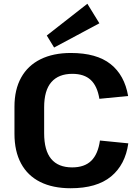

<svg xmlns="http://www.w3.org/2000/svg" viewBox="-20 -992 746 1022"><path d="M356 10Q261 10 194 -23.5Q127 -57 92 -122Q57 -187 57 -280V-424Q57 -515 92.5 -579Q128 -643 195.5 -676.5Q263 -710 357 -710Q494 -710 568.5 -651Q643 -592 662 -481L509 -466Q498 -534 463 -566.5Q428 -599 365 -599Q292 -599 253.5 -555Q215 -511 215 -421V-283Q215 -191 252.5 -146Q290 -101 364 -101Q430 -101 466 -136.5Q502 -172 512 -244L663 -229Q647 -115 571 -52.5Q495 10 356 10ZM509 -868 268 -739 229 -803 445 -972Z"/></svg>

Font: Pathway Extreme 28pt
Style: Bold
Weight: 700
Designer: Eduardo Rodriguez Tunni
Foundry: Eduardo Rodriguez Tunni
Version: Version 1.001;gftools[0.9.26]